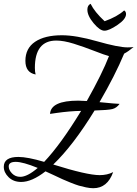

<svg xmlns="http://www.w3.org/2000/svg" viewBox="-45 -906 725 1013"><path d="M253 -310 219 -305Q223 -375 368 -375Q383 -375 413 -373Q495 -519 530 -610Q507 -616 452 -637.5Q397 -659 344 -675.5Q291 -692 252 -692Q139 -692 139 -548Q139 -526 143 -513Q89 -523 89 -585Q89 -651 140 -685.5Q191 -720 282 -720Q356 -720 468 -688Q580 -656 628 -656Q650 -656 660 -658Q633 -635 610 -623Q562 -508 480 -367Q570 -358 586 -358Q570 -336 547.5 -330.5Q525 -325 454 -323Q342 -140 236 -38Q414 18 481 18Q521 18 552 2Q522 87 447 87Q430 87 408.5 82.5Q387 78 371.5 73.5Q356 69 326 57Q296 45 284.5 39.5Q273 34 237.5 17.5Q202 1 195 -2Q123 54 67 54Q26 54 0.5 29Q-25 4 -25 -26Q-25 -78 52 -78Q100 -78 188 -52Q276 -145 383 -321Q323 -320 253 -310ZM62 27Q99 27 154 -20Q76 -52 38 -52Q1 -52 1 -28Q1 -9 18.5 9Q36 27 62 27ZM610 -851Q620 -845 620 -832Q620 -805 575 -774.5Q530 -744 506 -744Q482 -744 449 -783.5Q416 -823 416 -855Q416 -878 433 -886Q454 -843 507 -794Q574 -818 610 -851Z"/></svg>

Font: Dancing Script
Style: Regular
Weight: 400
Designer: Pablo Impallari
Foundry: Pablo Impallari. www.impallari.com
Version: Version 1.002